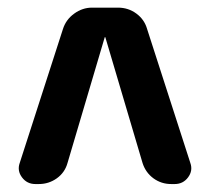

<svg xmlns="http://www.w3.org/2000/svg" viewBox="-20 -750 540 490"><path d="M355.5 -675.8 465.8 -334Q472.7 -314.5 460 -297.4Q447.3 -280.3 425.8 -280.3H417Q391.6 -280.3 371.6 -294.9Q351.6 -309.6 343.8 -334L249 -654.3Q249 -655.3 248 -655.3Q247.1 -655.3 247.1 -654.3L152.3 -334Q145.5 -309.6 125 -294.9Q104.5 -280.3 79.1 -280.3H70.3Q48.8 -280.3 36.1 -297.4Q23.4 -314.5 30.3 -334L140.6 -675.8Q148.4 -700.2 169.4 -715.3Q190.4 -730.5 214.8 -730.5H281.2Q307.6 -730.5 328.1 -715.3Q348.6 -700.2 355.5 -675.8Z"/></svg>

Font: Rounded Mgen+ 2m bold
Style: Bold
Weight: 700
Designer: [Source Han Sans]
Ryoko NISHIZUKA  (kana & ideographs); Paul D. Hunt (Latin, Greek & Cyrillic); Wenlong ZHANG  (bopomofo
Version: Version 1.059.20150602